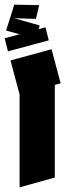

<svg xmlns="http://www.w3.org/2000/svg" viewBox="-56 -800 300 823"><path d="M28 3V-395L-11 -541L165 -589L204 -443L179 -436V-39ZM-22 -580 -36 -636 28 -653 -30 -669 -13 -722 5 -780 112 -778 98 -719 4 -722 114 -691 110 -675 139 -683 153 -627Z"/></svg>

Font: Blaka Ink
Style: Regular
Weight: 400
Designer: Mohamed Gaber
Foundry: Kief Type Foundry
Version: Version 1.003; ttfautohint (v1.8.4.7-5d5b)